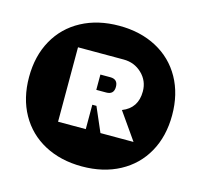

<svg xmlns="http://www.w3.org/2000/svg" viewBox="-100 -779 940 897"><g transform="rotate(15 370.0 -330.0)"><path d="M716 -330Q716 -228 673 -151Q630 -74 551.5 -32Q473 10 370 10Q267 10 188.5 -32Q110 -74 67 -151Q24 -228 24 -330Q24 -432 67 -509Q110 -586 188.5 -628Q267 -670 370 -670Q473 -670 551.5 -628Q630 -586 673 -509Q716 -432 716 -330ZM209 -523V-163H343V-281H363L414 -163H574L483 -293Q555 -321 555 -402Q555 -453 518.5 -488Q482 -523 430 -523ZM428 -390Q428 -353 391 -353H343V-427H391Q428 -427 428 -390Z"/></g></svg>

Font: Work Sans Black
Style: Regular
Weight: 900
Designer: Wei Huang
Foundry: Wei Huang
Version: Version 1.500